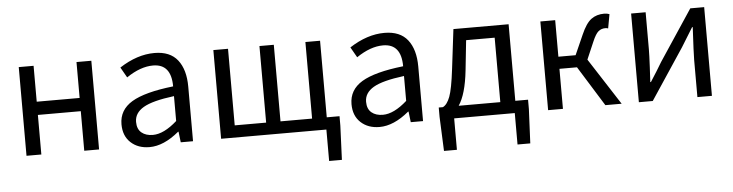

<svg xmlns="http://www.w3.org/2000/svg" viewBox="-46 -768 4472 1171"><g transform="rotate(-5 2190.0 -182.5)"><path d="M91.8 0V-543H182.6V-323.2H445.3V-543H536.1V0H445.3V-242.2H182.6V0Z M844.7 12.7Q774.4 12.7 730 -28.3Q685.5 -69.3 685.5 -140.6Q685.5 -228.5 765.1 -276.4Q844.7 -324.2 1019.5 -343.8Q1019.5 -481.4 908.2 -481.4Q831.1 -481.4 745.1 -422.9L709 -486.3Q817.4 -556.6 922.9 -556.6Q1018.6 -556.6 1064.9 -497.6Q1111.3 -438.5 1111.3 -334V0H1036.1L1028.3 -65.4H1025.4Q931.6 12.7 844.7 12.7ZM871.1 -59.6Q938.5 -59.6 1019.5 -131.8V-284.2Q886.7 -267.6 831.1 -234.9Q775.4 -202.1 775.4 -147.5Q775.4 -103.5 801.8 -81.5Q828.1 -59.6 871.1 -59.6Z M1936.5 -74.2H2014.6V-16.6L2005.9 192.4H1927.7V0H1283.2V-543H1373V-74.2H1565.4V-543H1653.3V-74.2H1846.7V-543H1936.5Z M2252.9 12.7Q2182.6 12.7 2138.2 -28.3Q2093.8 -69.3 2093.8 -140.6Q2093.8 -228.5 2173.3 -276.4Q2252.9 -324.2 2427.7 -343.8Q2427.7 -481.4 2316.4 -481.4Q2239.3 -481.4 2153.3 -422.9L2117.2 -486.3Q2225.6 -556.6 2331.1 -556.6Q2426.8 -556.6 2473.1 -497.6Q2519.5 -438.5 2519.5 -334V0H2444.3L2436.5 -65.4H2433.6Q2339.8 12.7 2252.9 12.7ZM2279.3 -59.6Q2346.7 -59.6 2427.7 -131.8V-284.2Q2294.9 -267.6 2239.3 -234.9Q2183.6 -202.1 2183.6 -147.5Q2183.6 -103.5 2210 -81.5Q2236.3 -59.6 2279.3 -59.6Z M2824.2 -468.8 2804.7 -285.2Q2789.1 -140.6 2744.1 -74.2H2999V-468.8ZM3090.8 -74.2H3168.9V-16.6L3159.2 192.4H3081.1V0H2710V192.4H2630.9L2622.1 -16.6V-74.2H2647.5Q2673.8 -86.9 2691.4 -133.3Q2709 -179.7 2723.6 -301.8L2752.9 -543H3090.8Z M3550.8 -286.1 3735.4 0H3635.7L3483.4 -245.1H3376V0H3285.2V-543H3376V-319.3H3481.4L3535.2 -440.4Q3564.5 -507.8 3597.2 -532.2Q3629.9 -556.6 3677.7 -556.6Q3693.4 -556.6 3709 -550.8L3693.4 -464.8Q3684.6 -467.8 3675.8 -467.8Q3651.4 -467.8 3633.8 -453.1Q3616.2 -438.5 3596.7 -392.6Z M3840.8 0V-543H3929.7V-316.4Q3929.7 -283.2 3925.8 -205.6Q3921.9 -127.9 3920.9 -116.2H3924.8Q3967.8 -182.6 3997.1 -232.4L4203.1 -543H4288.1V0H4199.2V-226.6Q4199.2 -267.6 4208 -427.7H4204.1Q4152.3 -344.7 4131.8 -310.5L3925.8 0Z"/></g></svg>

Font: irohakakuC Regular
Style: Regular
Weight: 400
Designer: [Source Han Sans]
Ryoko NISHIZUKA Ë•øÂ°öÊ∂ºÂ≠ê (kana & ideographs); Paul D. Hunt (Latin, Greek & Cyrillic); Wenlong ZHAN
Version: Version 1.001.20160904